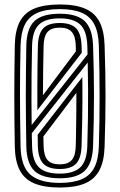

<svg xmlns="http://www.w3.org/2000/svg" viewBox="-20 -829 535 858"><path d="M247.2 9Q176.8 9 132.9 -9.6Q89 -28.2 68.2 -68.5Q47.4 -108.9 46.1 -174.3Q45.1 -236.4 44.5 -292Q43.9 -347.7 43.9 -401Q43.9 -454.4 44.5 -509.7Q45.1 -564.9 46.1 -626.3Q47.4 -691.6 68.2 -731.8Q89 -772 132.9 -790.5Q176.8 -809 247.2 -809Q316.9 -809 360.3 -790.4Q403.6 -771.8 424.5 -731.7Q445.4 -691.5 447.4 -626.6Q449.6 -562 450.6 -506.5Q451.6 -451.1 451.5 -398.9Q451.4 -346.7 450.5 -291.9Q449.5 -237.1 447.4 -173.6Q445.4 -107.8 423.9 -67.6Q402.5 -27.3 359.1 -9.2Q315.7 9 247.2 9ZM247.2 -94.5Q283.5 -94.5 300.6 -113.7Q317.8 -132.8 318.7 -179.4Q319.5 -215.9 320.1 -255.1Q320.7 -294.3 321.1 -334.5Q321.4 -374.8 321.3 -414.1L173.9 -219.2Q173.9 -214.9 174 -209.8Q174.1 -204.7 174.3 -199.1Q174.5 -193.4 174.6 -187.8Q174.7 -182.2 174.8 -176.9Q175.9 -132.8 192.7 -113.6Q209.5 -94.5 247.2 -94.5ZM247.2 -73.8Q196.7 -73.8 173.8 -97.4Q150.8 -121 149.1 -175.9Q149.1 -182.5 148.9 -191.2Q148.8 -199.9 148.7 -209.2Q148.6 -218.5 148.3 -226.8L348 -484.5Q348.7 -429.3 348.4 -380.2Q348.1 -331.1 347.1 -282.1Q346.1 -233 344.5 -177.2Q342.7 -121.5 320 -97.6Q297.2 -73.8 247.2 -73.8ZM247.2 -53.1Q308.4 -53.1 338.2 -80.6Q368.1 -108.2 370.2 -176.8Q372.2 -243.7 373.1 -305.4Q373.9 -367 373.6 -427.2Q373.4 -487.4 372 -549.9L122.2 -233.7Q122.2 -226 122.3 -218.7Q122.4 -211.4 122.7 -204.4Q122.9 -197.4 123 -190.3Q123.2 -183.3 123.3 -175.9Q124.9 -110.3 153.6 -81.7Q182.3 -53.1 247.2 -53.1ZM247.2 -11.7Q307.7 -11.7 345.5 -28.2Q383.4 -44.7 401.7 -80.7Q420 -116.7 421.7 -175.1Q423.5 -234.6 424.3 -288.6Q425.1 -342.5 425.1 -395.5Q425.2 -448.4 424.3 -504.8Q423.5 -561.2 421.7 -625.5Q420 -683.8 401.7 -719.7Q383.4 -755.5 345.5 -771.9Q307.7 -788.3 247.2 -788.3Q184.7 -788.3 146.6 -771.4Q108.5 -754.5 90.9 -718.6Q73.4 -682.8 71.9 -625.5Q70.5 -568.6 69.9 -515.4Q69.2 -462.2 69.3 -408.7Q69.4 -355.2 70 -297.8Q70.5 -240.4 71.9 -175.1Q73.6 -84.6 116.2 -48.1Q158.9 -11.7 247.2 -11.7ZM247.2 -32.4Q168.5 -32.4 133.8 -65.5Q99.2 -98.6 97.6 -175.1Q96.6 -236.6 96 -291.9Q95.3 -347.3 95.3 -400.7Q95.3 -454.2 96 -509.4Q96.6 -564.6 97.6 -625.5Q99.2 -701.7 133.7 -734.6Q168.2 -767.6 247.2 -767.6Q324 -767.6 358.6 -734.6Q393.2 -701.6 395.9 -624.7Q397.9 -567 398.9 -512.3Q400 -457.6 400 -403.4Q400 -349.2 399 -293Q398 -236.8 395.9 -175.9Q393.3 -99.2 358.7 -65.8Q324.2 -32.4 247.2 -32.4ZM121.5 -270.4 371.2 -585.8Q371.2 -592 370.9 -598.2Q370.7 -604.4 370.6 -610.7Q370.4 -617.1 370.2 -623.9Q368.1 -691.1 338.7 -719Q309.3 -746.9 247.2 -746.9Q182.3 -746.9 153.6 -718.5Q124.9 -690.1 123.3 -624.7Q121.7 -555.3 121.1 -495.3Q120.5 -435.4 120.6 -380.4Q120.7 -325.4 121.5 -270.4ZM147 -336.5Q146.9 -385.7 146.9 -434Q147 -482.3 147.6 -530Q148.3 -577.8 149.3 -624.6Q150.6 -677.1 172.6 -701.7Q194.7 -726.2 247.2 -726.2Q297 -726.2 319.9 -702.6Q342.9 -679 344.5 -623.1Q344.8 -616.2 344.9 -608.4Q345 -600.6 345.3 -593.3ZM171.9 -403.4 319.1 -599.7Q319 -604.9 318.9 -611.6Q318.8 -618.3 318.7 -621.2Q317.8 -667 300.9 -686.2Q284.1 -705.5 247.2 -705.5Q209.8 -705.5 192.9 -686.7Q175.9 -668 174.8 -623.7Q173.5 -565.3 172.8 -512.7Q172.2 -460.1 171.9 -403.4Z"/></svg>

Font: Big Shoulders Inline Text SC Thin
Style: Regular
Weight: 100
Designer: Patric King
Foundry: XO Type Co
Version: Version 2.002